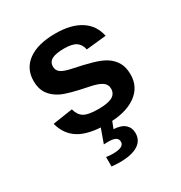

<svg xmlns="http://www.w3.org/2000/svg" viewBox="-176 -666 952 1009"><g transform="rotate(-30 300.0 -161.0)"><path d="M539.1 -154.3Q539.1 -77.6 476.3 -33.9Q413.6 9.8 302.7 9.8Q193.8 9.8 136 -24.7Q78.1 -59.1 59.1 -131.8L179.7 -149.9Q189.9 -112.3 215.1 -96.7Q240.2 -81.1 302.7 -81.1Q360.4 -81.1 386.7 -95.7Q413.1 -110.4 413.1 -141.6Q413.1 -167 391.8 -181.9Q370.6 -196.8 319.8 -207Q203.6 -230 163.1 -249.8Q122.6 -269.5 101.3 -301Q80.1 -332.5 80.1 -378.4Q80.1 -454.1 138.4 -496.3Q196.8 -538.6 303.7 -538.6Q397.9 -538.6 455.3 -502Q512.7 -465.3 526.9 -396L405.3 -383.3Q399.4 -415.5 376.5 -431.4Q353.5 -447.3 303.7 -447.3Q254.9 -447.3 230.5 -434.8Q206.1 -422.4 206.1 -393.1Q206.1 -370.1 224.9 -356.7Q243.7 -343.3 288.1 -334.5Q350.1 -321.8 398.2 -308.3Q446.3 -294.9 475.3 -276.4Q504.4 -257.8 521.7 -228.8Q539.1 -199.7 539.1 -154.3ZM407.7 124.5Q407.7 170.4 369.6 193.8Q331.5 217.3 259.8 217.3Q237.8 217.3 210.4 214.4V156.7Q227.5 160.2 251.5 160.2Q318.4 160.2 318.4 126.5Q318.4 109.4 304.7 101.1Q291 92.8 258.8 92.8Q240.2 92.8 233.4 93.8L267.1 0H336.9L317.4 49.8Q363.3 52.2 385.5 72.3Q407.7 92.3 407.7 124.5Z"/></g></svg>

Font: Liberation Mono
Style: Bold
Weight: 700
Monospace: yes
Designer: Steve Matteson
Foundry: Ascender Corporation
Version: Version 2.1.5